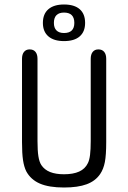

<svg xmlns="http://www.w3.org/2000/svg" viewBox="-20 -825 571 855"><path d="M453 -192V-563Q453 -583 444 -594Q435 -605 418 -605Q402 -605 393 -594Q384 -583 384 -563V-197Q384 -160 381 -135.5Q378 -111 371 -98Q359 -73 332.5 -61Q306 -49 265 -49Q228 -49 203 -59Q178 -69 164 -90Q155 -104 151 -129Q147 -154 147 -197V-563Q147 -583 138 -594Q129 -605 112 -605Q96 -605 87 -594Q78 -583 78 -563V-192Q78 -142 82.5 -112Q87 -82 97 -62Q117 -25 157.5 -7.5Q198 10 265 10Q327 10 366 -4.5Q405 -19 426 -50Q441 -72 447 -103.5Q453 -135 453 -192ZM265 -805Q220 -805 195.5 -784Q171 -763 171 -723Q171 -684 195.5 -663Q220 -642 265 -642Q311 -642 335 -663Q359 -684 359 -723Q359 -763 335 -784Q311 -805 265 -805ZM265 -769Q311 -769 311 -723Q311 -678 265 -678Q243 -678 231.5 -689.5Q220 -701 220 -723Q220 -746 231.5 -757.5Q243 -769 265 -769Z"/></svg>

Font: Beiruti
Style: Regular
Weight: 400
Designer: Arlette Boutros
Foundry: Boutros
Version: Version 1.41